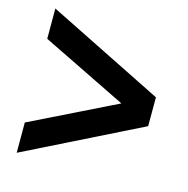

<svg xmlns="http://www.w3.org/2000/svg" viewBox="-102 -812 867 885"><g transform="rotate(15 331.5 -369.0)"><path d="M54.7 -24.4V-168.9L461.9 -369.1L54.7 -568.4V-712.9L608.4 -437.5V-299.8Z"/></g></svg>

Font: GenEi M Gothic v2 Bold
Style: Regular
Weight: 700
Version: Version 2.0